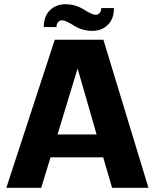

<svg xmlns="http://www.w3.org/2000/svg" viewBox="-20 -888 732 908"><path d="M510 0 468 -144H219L175 0H10L239 -700H469L682 0ZM347 -564 252 -252H437ZM187 -760Q187 -811 216 -839.5Q245 -868 289 -868Q337 -868 376.5 -843Q416 -818 433 -818Q444 -818 451.5 -827Q459 -836 459 -850H519Q519 -799 490 -770.5Q461 -742 417 -742Q369 -742 329.5 -767Q290 -792 273 -792Q262 -792 254.5 -783Q247 -774 247 -760Z"/></svg>

Font: Fivo Sans
Style: Regular
Weight: 700
Designer: Alexander Slobzheninov
Foundry: Alexander Slobzheninov
Version: 1.0